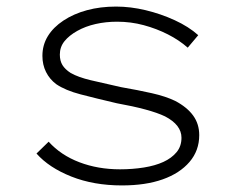

<svg xmlns="http://www.w3.org/2000/svg" viewBox="-20 -554 723 584"><path d="M351 10Q265 10 197 -17Q129 -44 91 -87L128 -123Q165 -82 221.5 -60.5Q278 -39 345 -39Q383 -39 417.5 -44.5Q452 -50 477 -61.5Q502 -73 517 -91Q532 -109 532 -135Q532 -174 482 -200Q459 -211 422 -221Q385 -231 335 -240Q271 -255 225 -267Q179 -279 151 -298Q131 -313 120 -335Q109 -357 109 -384Q109 -417 125.5 -444Q142 -471 173 -491.5Q204 -512 244.5 -523Q285 -534 333 -534Q377 -534 423 -523Q469 -512 511.5 -492.5Q554 -473 583 -447L551 -409Q525 -432 490.5 -449.5Q456 -467 417 -477.5Q378 -488 336 -488Q302 -488 271 -481Q240 -474 215 -460Q190 -446 176 -428.5Q162 -411 162 -388Q162 -369 170 -356Q178 -343 195 -332Q218 -319 256 -310Q294 -301 348 -289Q400 -280 442 -270.5Q484 -261 513 -247Q549 -228 567.5 -202.5Q586 -177 586 -143Q586 -96 556.5 -61.5Q527 -27 475 -8.5Q423 10 351 10Z"/></svg>

Font: Lexend Mega ExtraLight
Style: Regular
Weight: 250
Version: Version 1.007